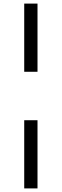

<svg xmlns="http://www.w3.org/2000/svg" viewBox="-20 -810 344 1070"><path d="M115 -790H189V-410H115ZM115 -140H189V240H115Z"/></svg>

Font: Enriqueta
Style: Regular
Weight: 400
Designer: Viviana Monsalve, Gustavo Ibarra
Foundry: Viviana Monsalve, Gustavo Ibarra
Version: Version 1.002